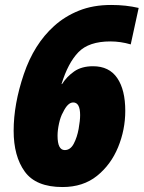

<svg xmlns="http://www.w3.org/2000/svg" viewBox="-20 -744 579 774"><path d="M485 -297Q485 -382 452.5 -429.5Q420 -477 355 -477Q309 -477 279 -456Q249 -435 230 -405H228Q254 -490 296 -533.5Q338 -577 425 -577Q466 -577 507 -565L539 -712Q513 -718 486 -721Q459 -724 428 -724Q355 -724 298 -701Q241 -678 198 -639Q117 -566 76 -445Q35 -324 35 -217Q35 -114 80 -52Q125 10 232 10Q315 10 371 -35Q427 -80 456 -150.5Q485 -221 485 -297ZM212 -197Q212 -219 218 -246.5Q224 -274 234 -291Q253 -331 275 -331Q303 -331 303 -280Q303 -258 297 -224.5Q291 -191 277.5 -165Q264 -139 241 -139Q212 -139 212 -197Z"/></svg>

Font: Noto Sans Display SemiCondensed Black
Style: Italic
Weight: 900
Width: 4
Designer: Monotype Design team
Foundry: Monotype Imaging Inc.
Version: 1.000